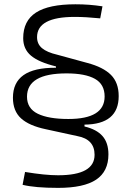

<svg xmlns="http://www.w3.org/2000/svg" viewBox="-20 -786 626 913"><path d="M544.4 -329.1Q544.4 -194.8 381.8 -193.4V-184.6Q439.5 -170.9 467.5 -138.9Q495.6 -106.9 495.6 -51.8Q495.6 29.3 437 68.4Q378.4 107.4 256.3 107.4Q146.5 107.4 87.4 92.8L99.1 31.7Q147.5 39.6 186 43.5Q224.6 47.4 256.3 47.4Q429.7 47.4 429.7 -49.8Q429.7 -123.5 348.6 -138.7L198.2 -171.4Q118.7 -188 80.1 -223.1Q41.5 -258.3 41.5 -321.3Q41.5 -393.1 91.8 -428.7Q142.1 -464.4 246.1 -463.9V-470.2Q164.1 -490.2 127.2 -521.5Q90.3 -552.7 90.3 -604.5Q90.3 -687 151.1 -726.3Q211.9 -765.6 338.4 -765.6Q373 -765.6 404.5 -763.2Q436 -760.7 467.3 -755.9L456.5 -698.7Q421.4 -702.1 391.8 -703.9Q362.3 -705.6 335.4 -705.6Q156.2 -705.6 156.2 -609.4Q156.2 -576.7 179.9 -556.9Q203.6 -537.1 252 -525.9L395 -486.8Q470.7 -466.8 507.6 -429.9Q544.4 -393.1 544.4 -329.1ZM108.4 -326.2Q108.4 -270 159.7 -245.1Q210.9 -220.2 305.2 -220.2Q477.5 -220.2 477.5 -327.1Q477.5 -385.3 431.4 -411.1Q385.3 -437 296.4 -437Q108.4 -437 108.4 -326.2Z"/></svg>

Font: CaskaydiaMono NF Light
Style: Regular
Weight: 300
Designer: Aaron Bell
Foundry: Saja Typeworks
Version: Version 2111.001; ttfautohint (v1.8.4);Nerd Fonts 3.1.1